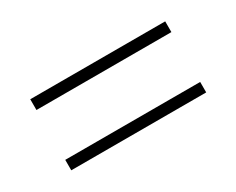

<svg xmlns="http://www.w3.org/2000/svg" viewBox="-47 -599 686 557"><g transform="rotate(-30 296.0 -321.0)"><path d="M70 -440H522V-404H70ZM70 -237H522V-202H70Z"/></g></svg>

Font: Noto Sans Bengali ExtraLight
Style: Regular
Weight: 200
Designer: Jelle Bosma - Monotype Design Team
Foundry: Monotype Imaging Inc.
Version: Version 2.003; ttfautohint (v1.8.4.7-5d5b)